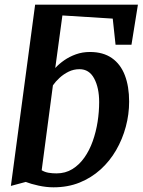

<svg xmlns="http://www.w3.org/2000/svg" viewBox="-20 -790 609 820"><path d="M208.5 10Q178 10 144.8 2.8Q111.5 -4.5 90 -13L26.5 4L130 -770H569L541.5 -599H473.5L461.5 -710.5L246.5 -724L216 -499.5Q232 -517 254.2 -532.5Q276.5 -548 304.2 -558Q332 -568 364 -568Q420.5 -568 457.8 -542Q495 -516 513.2 -468.5Q531.5 -421 531.5 -356Q531.5 -301.5 517.2 -248.5Q503 -195.5 476 -148.8Q449 -102 409.5 -66.2Q370 -30.5 319.8 -10.2Q269.5 10 208.5 10ZM221 -49.5Q259.5 -49.5 289 -67.8Q318.5 -86 340.2 -116.8Q362 -147.5 376 -187Q390 -226.5 396.8 -269.5Q403.5 -312.5 403.5 -354Q403.5 -415 382.2 -454.8Q361 -494.5 319.5 -494.5Q294.5 -494.5 272.8 -483.8Q251 -473 234 -457.2Q217 -441.5 206 -425.5L158 -63Q171 -55 187.2 -52.2Q203.5 -49.5 221 -49.5Z"/></svg>

Font: Merriweather SemiBold
Style: Italic
Weight: 600
Italic angle: -7.8°
Version: Version 2.101